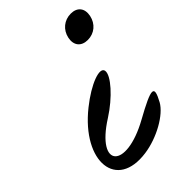

<svg xmlns="http://www.w3.org/2000/svg" viewBox="-247 -961 1099 1099"><g transform="rotate(-45 302.0 -412.0)"><path d="M225 -395C-22 -198 6 56 270 19C379 4 498 -63 534 -128C586 -224 560 -225 390 -131C131 12 13 -117 261 -274C363 -339 448 -434 441 -476C434 -518 331 -480 225 -395ZM426 -759C415 -706 443 -671 496 -671C549 -671 591 -706 602 -759C613 -812 586 -847 533 -847C480 -847 437 -812 426 -759Z"/></g></svg>

Font: Venom Sans
Style: Obl
Weight: 400
Version: Version 1.001